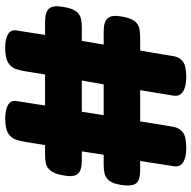

<svg xmlns="http://www.w3.org/2000/svg" viewBox="-19 -710 735 737"><g transform="rotate(90 348.5 -341.5)"><path d="M163 6Q129 6 111 -5Q93 -16 97 -38L114 -147H63Q25 -147 12 -163.5Q-1 -180 7 -220Q13 -254 25 -268Q37 -282 53 -285Q69 -288 85 -288H137L151 -372H100Q63 -372 49.5 -388Q36 -404 44 -444Q50 -478 62 -492Q74 -506 90 -509Q106 -512 122 -512H174L189 -600Q193 -622 196 -642Q199 -662 215.5 -675.5Q232 -689 276 -689Q312 -689 331.5 -676.5Q351 -664 347 -639L326 -512H446L460 -600Q464 -622 467.5 -642Q471 -662 487.5 -675.5Q504 -689 548 -689Q584 -689 603 -677Q622 -665 618 -641L598 -512H634Q672 -512 684 -496Q696 -480 690 -440Q685 -406 672.5 -392Q660 -378 644.5 -375Q629 -372 613 -372H574L561 -288H597Q635 -288 648 -272Q661 -256 653 -216Q647 -182 634.5 -167.5Q622 -153 607 -150Q592 -147 576 -147H537L525 -73Q522 -53 516 -35Q510 -17 492 -5.5Q474 6 434 6Q401 6 382.5 -5Q364 -16 368 -38L385 -147H266L254 -73Q251 -53 245 -35Q239 -17 221 -5.5Q203 6 163 6ZM289 -288H409L422 -372H304Z"/></g></svg>

Font: Fredoka Light
Style: Regular
Weight: 300
Designer: Ben Nathan
Foundry: Milena B. Brandão, Ben Nathan
Version: Version 2.001